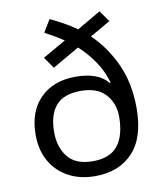

<svg xmlns="http://www.w3.org/2000/svg" viewBox="-86 -835 777 915"><g transform="rotate(-10 302.5 -377.5)"><path d="M216 -765Q248 -750 280.5 -732Q313 -714 342 -693L457 -760L495 -706L396 -649Q464 -585 507.5 -491Q551 -397 551 -275Q551 -133 484 -61.5Q417 10 301 10Q229 10 173.5 -19.5Q118 -49 86.5 -103.5Q55 -158 55 -233Q55 -345 118.5 -409Q182 -473 290 -473Q343 -473 382.5 -459Q422 -445 446 -415L450 -417Q434 -474 401 -522Q368 -570 326 -608L196 -533L158 -588L270 -652Q249 -666 226 -679.5Q203 -693 180 -705ZM303 -402Q219 -402 181.5 -357.5Q144 -313 144 -230Q144 -157 182 -109.5Q220 -62 303 -62Q386 -62 424 -110.5Q462 -159 462 -251Q462 -313 423 -357.5Q384 -402 303 -402Z"/></g></svg>

Font: Noto Sans Zanabazar Square
Style: Regular
Weight: 400
Version: Version 2.005; ttfautohint (v1.8.4.7-5d5b)